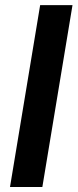

<svg xmlns="http://www.w3.org/2000/svg" viewBox="-20 -748 310 768"><path d="M270 -727.5 149.4 0H20L140.6 -727.5Z"/></svg>

Font: Inter 28pt SemiBold
Style: Italic
Weight: 600
Italic angle: -9.3988°
Designer: Rasmus Andersson
Foundry: rsms
Version: Version 4.001;git-66647c0bb